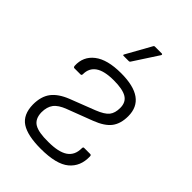

<svg xmlns="http://www.w3.org/2000/svg" viewBox="-209 -780 882 882"><g transform="rotate(45 232.0 -339.5)"><path d="M224 12Q138 12 97 -15Q56 -42 55 -107Q55 -159 79 -191Q103 -223 156 -244L277 -291Q320 -308 335 -327Q350 -346 350 -379Q350 -416 323.5 -432Q297 -448 240 -448Q178 -448 148.5 -427.5Q119 -407 119 -368Q119 -359 112 -359H72Q66 -359 65 -368Q62 -426 106.5 -460.5Q151 -495 240 -495Q403 -495 403 -378Q403 -330 380.5 -300Q358 -270 303 -249L180 -202Q140 -187 124 -165.5Q108 -144 108 -109Q109 -67 136.5 -50.5Q164 -34 227 -35Q293 -35 324.5 -56.5Q356 -78 356 -123Q356 -132 362 -132H402Q409 -132 409 -123Q411 -60 368 -24Q325 12 224 12ZM192 -559Q185 -559 189 -566L256 -686Q258 -691 264 -691H308Q311 -691 312 -688.5Q313 -686 311 -683L233 -563Q231 -559 226 -559Z"/></g></svg>

Font: Sofia Sans Light
Style: Regular
Weight: 300
Designer: Botio Nikoltchev, Ani Petrova
Foundry: lettersoup
Version: Version 4.100; ttfautohint (v1.8.3)